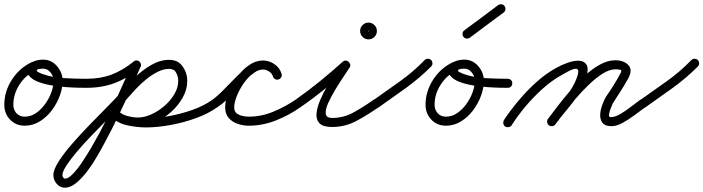

<svg xmlns="http://www.w3.org/2000/svg" viewBox="-31 -558 3268 892"><path d="M116 -269Q123 -272 131.5 -269Q140 -266 143 -258Q147 -250 144 -242Q141 -234 133 -230Q88 -209 59.5 -165Q31 -121 31 -71Q31 -48 45.5 -32Q60 -16 84 -16Q112 -16 136 -32.5Q160 -49 178.5 -74.5Q197 -100 207.5 -129Q218 -158 218 -183Q218 -203 204 -221Q190 -239 169 -239Q164 -239 153 -238Q142 -237 140 -231Q140 -231 140 -231Q140 -231 140 -231Q138 -227 149.5 -221.5Q161 -216 164 -215Q211 -198 266.5 -195Q322 -192 371 -192Q371 -192 371 -192Q371 -192 371 -192Q380 -192 386 -186Q392 -180 392 -171Q392 -162 386 -156Q380 -150 371 -150Q359 -150 332.5 -150.5Q306 -151 272.5 -153.5Q239 -156 205 -162Q171 -168 144.5 -178.5Q118 -189 105 -205Q92 -221 100 -245Q100 -245 100 -245Q100 -245 100 -245Q108 -267 128.5 -274Q149 -281 169 -281Q208 -281 234 -250.5Q260 -220 260 -183Q260 -149 246.5 -112.5Q233 -76 209 -44.5Q185 -13 153 6.5Q121 26 84 26Q43 26 16 -2Q-11 -30 -11 -71Q-11 -133 24 -187.5Q59 -242 116 -269Q116 -269 116 -269Q116 -269 116 -269Z M371 -150Q362 -150 356 -156Q350 -162 350 -171Q350 -180 356 -186Q362 -192 371 -192Q436 -192 487.5 -211.5Q539 -231 590 -272Q590 -272 590 -272Q590 -272 590 -272Q597 -278 605.5 -277Q614 -276 619 -269Q625 -262 624 -253.5Q623 -245 616 -240Q560 -194 501.5 -172Q443 -150 371 -150Q371 -150 371 -150Q371 -150 371 -150ZM611 -275Q619 -272 622.5 -264Q626 -256 622 -248Q591 -175 558.5 -103.5Q526 -32 490 39Q480 58 462.5 91.5Q445 125 423 163.5Q401 202 375.5 236Q350 270 323 292Q296 314 271 314Q248 314 232.5 296Q217 278 217 256Q217 230 242.5 190.5Q268 151 308 105.5Q348 60 392 15Q436 -30 474.5 -69Q513 -108 534 -133Q559 -163 594.5 -197.5Q630 -232 671.5 -256Q713 -280 755 -280Q796 -280 817.5 -249.5Q839 -219 839 -182Q839 -142 817.5 -104Q796 -66 762 -36Q728 -6 687.5 12Q647 30 610 30Q578 30 542.5 19Q507 8 485 -16Q480 -22 480 -31Q480 -40 487 -46Q493 -51 502 -51Q511 -51 517 -44Q532 -27 559.5 -19.5Q587 -12 610 -12Q639 -12 671.5 -26.5Q704 -41 732.5 -65.5Q761 -90 779 -120.5Q797 -151 797 -182Q797 -202 787.5 -220Q778 -238 755 -238Q729 -238 702 -224.5Q675 -211 649.5 -190.5Q624 -170 602.5 -147Q581 -124 566 -107Q551 -88 522.5 -59Q494 -30 459.5 5Q425 40 389.5 77Q354 114 324.5 149Q295 184 277 212Q259 240 259 256Q259 261 262.5 266.5Q266 272 271 272Q286 272 307 250.5Q328 229 350.5 195.5Q373 162 394 126Q415 90 430.5 61Q446 32 452 19Q488 -50 520 -121.5Q552 -193 584 -264Q587 -272 595 -275.5Q603 -279 611 -275ZM486 -45Q493 -51 501.5 -51Q510 -51 516 -45Q539 -21 577.5 -14.5Q616 -8 648 -8Q694 -8 751 -18Q808 -28 862 -47Q916 -66 955 -94Q955 -94 955 -94Q955 -94 955 -94Q962 -99 970.5 -97.5Q979 -96 984 -89Q989 -82 987.5 -73.5Q986 -65 979 -60Q937 -30 879 -9Q821 12 760 23Q699 34 648 34Q607 34 561.5 24.5Q516 15 486 -15Q480 -22 480 -30.5Q480 -39 486 -45Z M950 -65Q945 -72 946.5 -80.5Q948 -89 955 -94Q980 -112 1009 -142Q1038 -172 1069 -203Q1100 -234 1131 -255.5Q1162 -277 1191 -277Q1219 -277 1244 -259.5Q1269 -242 1277 -215Q1280 -207 1275.5 -199Q1271 -191 1263 -189Q1255 -186 1247 -190.5Q1239 -195 1237 -203Q1233 -217 1219 -226Q1205 -235 1191 -235Q1172 -235 1152.5 -222Q1133 -209 1114.5 -190Q1096 -171 1080 -151.5Q1064 -132 1051 -120Q1034 -104 1016 -88.5Q998 -73 979 -60Q972 -55 963.5 -56.5Q955 -58 950 -65ZM1263 -189Q1255 -186 1247 -190.5Q1239 -195 1237 -203Q1233 -217 1219 -226Q1205 -235 1191 -235Q1166 -235 1142.5 -216Q1119 -197 1099.5 -168.5Q1080 -140 1068.5 -110Q1057 -80 1057 -59Q1057 -41 1068 -32Q1079 -23 1095 -19.5Q1111 -16 1125 -16Q1183 -16 1238.5 -39Q1294 -62 1341 -94Q1348 -99 1356.5 -97.5Q1365 -96 1370 -89Q1375 -82 1373.5 -73.5Q1372 -65 1365 -60Q1313 -23 1251 1.5Q1189 26 1125 26Q1099 26 1073.5 17.5Q1048 9 1031.5 -10Q1015 -29 1015 -59Q1015 -89 1029.5 -126.5Q1044 -164 1069 -198.5Q1094 -233 1125.5 -255Q1157 -277 1191 -277Q1219 -277 1244 -260Q1269 -243 1277 -215Q1280 -207 1275.5 -199Q1271 -191 1263 -189Z M1365 -60Q1358 -55 1349.5 -56.5Q1341 -58 1336 -65Q1331 -72 1332.5 -80.5Q1334 -89 1341 -94Q1398 -134 1453.5 -179Q1509 -224 1561 -271Q1568 -277 1575.5 -276.5Q1583 -276 1588 -271Q1594 -266 1596 -259Q1598 -252 1593 -244Q1584 -230 1565.5 -202.5Q1547 -175 1527 -142Q1507 -109 1493.5 -79Q1480 -49 1482.5 -29.5Q1485 -10 1512 -10Q1566 -10 1614 -37Q1662 -64 1704 -94Q1704 -94 1704 -94Q1704 -94 1704 -94Q1711 -99 1719.5 -97.5Q1728 -96 1733 -89Q1738 -82 1736.5 -73.5Q1735 -65 1728 -60Q1680 -26 1626.5 3Q1573 32 1512 32Q1470 32 1453.5 15Q1437 -2 1439.5 -30.5Q1442 -59 1456.5 -93Q1471 -127 1490.5 -160.5Q1510 -194 1528.5 -222Q1547 -250 1557 -266Q1562 -274 1570 -273Q1578 -272 1584 -266Q1591 -261 1593.5 -253Q1596 -245 1589 -239Q1536 -192 1479.5 -146Q1423 -100 1365 -60Q1365 -60 1365 -60Q1365 -60 1365 -60ZM1678 -414Q1678 -415 1680 -413Q1682 -411 1681 -411Q1680 -411 1682 -413Q1684 -415 1684 -414Q1684 -413 1682 -415Q1680 -417 1681 -417Q1682 -417 1680 -415Q1678 -413 1678 -414ZM1642 -414Q1642 -430 1653.5 -441.5Q1665 -453 1681 -453Q1697 -453 1708.5 -441.5Q1720 -430 1720 -414Q1720 -398 1708.5 -386.5Q1697 -375 1681 -375Q1665 -375 1653.5 -386.5Q1642 -398 1642 -414Z M1699 -63Q1694 -71 1695.5 -79.5Q1697 -88 1704 -93Q1765 -136 1827.5 -180.5Q1890 -225 1942 -279Q1942 -279 1942 -279Q1942 -279 1942 -279Q1948 -285 1957 -285Q1966 -285 1972 -279Q1978 -273 1978 -264Q1978 -255 1972 -249Q1918 -195 1854.5 -149Q1791 -103 1728 -59Q1721 -54 1712.5 -55Q1704 -56 1699 -63Z M2073 -269Q2080 -272 2088.5 -269Q2097 -266 2100 -258Q2104 -250 2101 -242Q2098 -234 2090 -230Q2045 -209 2016.5 -165Q1988 -121 1988 -71Q1988 -48 2002.5 -32Q2017 -16 2041 -16Q2069 -16 2093 -32.5Q2117 -49 2135.5 -74.5Q2154 -100 2164.5 -129Q2175 -158 2175 -183Q2175 -203 2161 -221Q2147 -239 2126 -239Q2121 -239 2110 -238Q2099 -237 2097 -231Q2097 -231 2097 -231Q2097 -231 2097 -231Q2095 -227 2106.5 -221.5Q2118 -216 2121 -215Q2168 -198 2223.5 -195Q2279 -192 2328 -192Q2328 -192 2328 -192Q2328 -192 2328 -192Q2337 -192 2343 -186Q2349 -180 2349 -171Q2349 -162 2343 -156Q2337 -150 2328 -150Q2316 -150 2289.5 -150.5Q2263 -151 2229.5 -153.5Q2196 -156 2162 -162Q2128 -168 2101.5 -178.5Q2075 -189 2062 -205Q2049 -221 2057 -245Q2057 -245 2057 -245Q2057 -245 2057 -245Q2065 -267 2085.5 -274Q2106 -281 2126 -281Q2165 -281 2191 -250.5Q2217 -220 2217 -183Q2217 -149 2203.5 -112.5Q2190 -76 2166 -44.5Q2142 -13 2110 6.5Q2078 26 2041 26Q2000 26 1973 -2Q1946 -30 1946 -71Q1946 -133 1981 -187.5Q2016 -242 2073 -269Q2073 -269 2073 -269Q2073 -269 2073 -269Z M2152 -383Q2145 -378 2136 -379Q2127 -380 2122 -387Q2117 -394 2118 -403Q2119 -412 2126 -417Q2166 -446 2205 -475.5Q2244 -505 2283 -534Q2283 -534 2283 -534Q2283 -534 2283 -534Q2290 -539 2299 -538Q2308 -537 2313 -530Q2318 -523 2317 -514Q2316 -505 2309 -500Q2269 -471 2230 -441.5Q2191 -412 2152 -383Q2152 -383 2152 -383Q2152 -383 2152 -383Z M2346 24Q2341 31 2332.5 32.5Q2324 34 2316 30Q2309 25 2307.5 16.5Q2306 8 2310 0Q2340 -45 2378.5 -91Q2417 -137 2461.5 -177Q2506 -217 2554 -243Q2575 -255 2603.5 -265.5Q2632 -276 2656.5 -276Q2681 -276 2693 -258.5Q2705 -241 2693 -198Q2683 -159 2658 -121.5Q2633 -84 2603 -48.5Q2573 -13 2549 20Q2549 20 2549 20Q2549 20 2549 20Q2543 27 2534.5 28Q2526 29 2519 24Q2512 18 2511 9.5Q2510 1 2515 -6Q2538 -36 2566.5 -69.5Q2595 -103 2619 -138.5Q2643 -174 2653 -210Q2659 -232 2651.5 -236.5Q2644 -241 2629 -235.5Q2614 -230 2599 -221Q2584 -212 2574 -207Q2530 -182 2488 -144Q2446 -106 2409.5 -62.5Q2373 -19 2346 24Q2346 24 2346 24Q2346 24 2346 24ZM2549 20Q2544 27 2535 28Q2526 29 2519 24Q2512 19 2511 10Q2510 1 2515 -6Q2533 -30 2559.5 -64.5Q2586 -99 2617.5 -136Q2649 -173 2684.5 -205.5Q2720 -238 2756.5 -258Q2793 -278 2828 -278Q2866 -278 2887.5 -256.5Q2909 -235 2889 -196Q2889 -196 2889 -196Q2889 -196 2889 -196Q2873 -167 2855.5 -139.5Q2838 -112 2820 -84Q2818 -82 2813 -71Q2808 -60 2803.5 -47Q2799 -34 2798.5 -24Q2798 -14 2805 -14Q2825 -13 2850.5 -28Q2876 -43 2901 -62.5Q2926 -82 2943 -94Q2950 -99 2958.5 -97.5Q2967 -96 2972 -89Q2977 -82 2975.5 -73.5Q2974 -65 2967 -60Q2945 -44 2917 -23Q2889 -2 2859.5 14Q2830 30 2803 28Q2776 26 2766 10Q2756 -6 2757.5 -28Q2759 -50 2767.5 -72Q2776 -94 2784 -108Q2802 -134 2819 -161Q2836 -188 2851 -216Q2851 -216 2851 -216Q2851 -216 2851 -216Q2860 -231 2851.5 -233.5Q2843 -236 2828 -236Q2801 -236 2769 -216Q2737 -196 2704 -164Q2671 -132 2641 -97Q2611 -62 2587 -30.5Q2563 1 2549 20Q2549 20 2549 20Q2549 20 2549 20Z M2938 -63Q2933 -71 2934.5 -79.5Q2936 -88 2943 -93Q3004 -136 3066.5 -180.5Q3129 -225 3181 -279Q3181 -279 3181 -279Q3181 -279 3181 -279Q3187 -285 3196 -285Q3205 -285 3211 -279Q3217 -273 3217 -264Q3217 -255 3211 -249Q3157 -195 3093.5 -149Q3030 -103 2967 -59Q2960 -54 2951.5 -55Q2943 -56 2938 -63Z"/></svg>

Font: FRB American Cursive Medium
Style: Italic
Weight: 500
Italic angle: -25°
Version: Version 2.0;Modular Font Editor K font №1